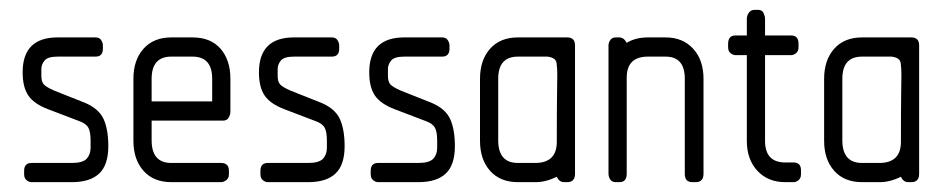

<svg xmlns="http://www.w3.org/2000/svg" viewBox="-20 -370 1922 390"><path d="M126 0H44Q39 0 34 -4Q29 -8 29 -16V-23Q29 -39 44 -39H126Q148 -39 156 -47.5Q164 -56 164 -70V-85Q164 -102 159.5 -110.5Q155 -119 141 -124L78 -148Q49 -159 37.5 -176Q26 -193 26 -223Q26 -294 97 -294H174Q182 -294 185.5 -288.5Q189 -283 189 -278V-271Q189 -255 174 -255H97Q77 -255 70.5 -247Q64 -239 64 -230V-216Q64 -204 69 -198.5Q74 -193 90 -186L153 -161Q181 -149 190.5 -128Q200 -107 200 -73Q200 -35 181.5 -17.5Q163 0 126 0Z M433 -125H288V-85Q288 -39 328 -39H429Q445 -39 445 -23V-16Q445 -8 439.5 -4Q434 0 429 0H328Q292 0 271.5 -23Q251 -46 251 -84V-210Q251 -248 271.5 -271Q292 -294 328 -294H371Q408 -294 428 -271Q448 -248 448 -210V-143Q448 -137 444.5 -131Q441 -125 433 -125ZM411 -210Q411 -255 371 -255H328Q288 -255 288 -210V-164H411Z M606 0H524Q519 0 514 -4Q509 -8 509 -16V-23Q509 -39 524 -39H606Q628 -39 636 -47.5Q644 -56 644 -70V-85Q644 -102 639.5 -110.5Q635 -119 621 -124L558 -148Q529 -159 517.5 -176Q506 -193 506 -223Q506 -294 577 -294H654Q662 -294 665.5 -288.5Q669 -283 669 -278V-271Q669 -255 654 -255H577Q557 -255 550.5 -247Q544 -239 544 -230V-216Q544 -204 549 -198.5Q554 -193 570 -186L633 -161Q661 -149 670.5 -128Q680 -107 680 -73Q680 -35 661.5 -17.5Q643 0 606 0Z M830 0H748Q743 0 738 -4Q733 -8 733 -16V-23Q733 -39 748 -39H830Q852 -39 860 -47.5Q868 -56 868 -70V-85Q868 -102 863.5 -110.5Q859 -119 845 -124L782 -148Q753 -159 741.5 -176Q730 -193 730 -223Q730 -294 801 -294H878Q886 -294 889.5 -288.5Q893 -283 893 -278V-271Q893 -255 878 -255H801Q781 -255 774.5 -247Q768 -239 768 -230V-216Q768 -204 773 -198.5Q778 -193 794 -186L857 -161Q885 -149 894.5 -128Q904 -107 904 -73Q904 -35 885.5 -17.5Q867 0 830 0Z M1132 0H1126Q1116 0 1111 -11Q1089 0 1068 0H1032Q996 0 975.5 -23Q955 -46 955 -84V-210Q955 -248 975.5 -271Q996 -294 1032 -294H1132Q1148 -294 1148 -278V-17Q1148 0 1132 0ZM1092 -255Q1091 -255 1082 -255Q1073 -255 1062 -255Q1051 -255 1042 -255Q1033 -255 1032 -255Q992 -255 992 -210V-85Q992 -39 1032 -39H1067Q1111 -39 1111 -82Q1111 -148 1111.5 -178Q1112 -208 1112 -219Q1112 -231 1110.5 -242Q1109 -253 1092 -255Z M1393 0H1386Q1371 0 1371 -17V-210Q1371 -255 1332 -255H1296Q1253 -255 1253 -212V-17Q1253 0 1238 0H1231Q1223 0 1219.5 -5.5Q1216 -11 1216 -17V-278Q1216 -283 1219.5 -288.5Q1223 -294 1231 -294H1238Q1247 -294 1253 -283Q1271 -294 1296 -294H1332Q1367 -294 1388 -271Q1409 -248 1409 -210V-17Q1409 0 1393 0Z M1592 0H1575Q1540 0 1518.5 -23Q1497 -46 1497 -84V-258H1474Q1469 -258 1464 -262Q1459 -266 1459 -274V-281Q1459 -298 1474 -298H1497V-332Q1497 -338 1501 -344Q1505 -350 1513 -350H1520Q1528 -350 1531 -343.5Q1534 -337 1534 -332V-298H1587Q1602 -298 1602 -281V-274Q1602 -266 1597 -262Q1592 -258 1587 -258H1534V-84Q1534 -40 1575 -40H1592Q1607 -40 1607 -24V-16Q1607 -8 1602 -4Q1597 0 1592 0Z M1831 0H1825Q1815 0 1810 -11Q1788 0 1767 0H1731Q1695 0 1674.5 -23Q1654 -46 1654 -84V-210Q1654 -248 1674.5 -271Q1695 -294 1731 -294H1831Q1847 -294 1847 -278V-17Q1847 0 1831 0ZM1791 -255Q1790 -255 1781 -255Q1772 -255 1761 -255Q1750 -255 1741 -255Q1732 -255 1731 -255Q1691 -255 1691 -210V-85Q1691 -39 1731 -39H1766Q1810 -39 1810 -82Q1810 -148 1810.5 -178Q1811 -208 1811 -219Q1811 -231 1809.5 -242Q1808 -253 1791 -255Z"/></svg>

Font: Chathura
Style: Bold
Weight: 700
Designer: Appaji Ambarisha Darbha
Foundry: Aditya Fonts
Version: Version 1.001 2016